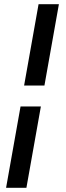

<svg xmlns="http://www.w3.org/2000/svg" viewBox="-20 -800 313 916"><path d="M95 -392H192L261 -780H164ZM9 96H106L175 -292H78Z"/></svg>

Font: Uncut Sans Medium
Style: Italic
Weight: 500
Italic angle: -10°
Designer: Kasper Nordkvist
Foundry: Uncut Type
Version: Version 1.111;FEAKit 1.0